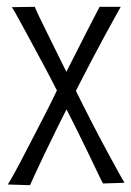

<svg xmlns="http://www.w3.org/2000/svg" viewBox="-20 -539 385 563"><path d="M68 4 3 2Q10 -9 24 -34.5Q38 -60 57.5 -98Q77 -136 101 -182Q125 -228 150 -280Q175 -329 195.5 -369.5Q216 -410 231.5 -440.5Q247 -471 257.5 -491Q268 -511 272 -519H334Q329 -510 316.5 -487.5Q304 -465 285.5 -431Q267 -397 244.5 -354Q222 -311 197 -262Q171 -211 149.5 -167.5Q128 -124 111.5 -89.5Q95 -55 84 -31Q73 -7 68 4ZM282 -1Q278 -8 267.5 -30Q257 -52 240.5 -86.5Q224 -121 202 -165Q180 -209 153 -262Q128 -311 105.5 -353Q83 -395 65 -428Q47 -461 34.5 -484Q22 -507 15 -518L82 -519Q85 -511 94.5 -491Q104 -471 119 -441Q134 -411 154 -370Q174 -329 199 -280Q225 -227 249 -180.5Q273 -134 293 -97Q313 -60 326.5 -35.5Q340 -11 345 -3Z"/></svg>

Font: Truculenta Light
Style: Regular
Weight: 300
Version: Version 1.002